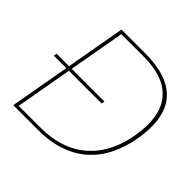

<svg xmlns="http://www.w3.org/2000/svg" viewBox="-176 -867 1034 1034"><g transform="rotate(45 341.0 -350.0)"><path d="M27 -343 30 -361H394L391 -343ZM61 0 185 -700H363Q488 -700 560.5 -659Q633 -618 657 -539Q681 -460 661 -346Q648 -272 618 -209Q588 -146 538 -99Q488 -52 416 -26Q344 0 247 0ZM84 -18H248Q360 -18 440.5 -57.5Q521 -97 571 -170.5Q621 -244 639 -346Q658 -449 637 -524.5Q616 -600 550 -641Q484 -682 366 -682H202Z"/></g></svg>

Font: DM Sans 36pt Thin
Style: Italic
Weight: 250
Italic angle: -10°
Designer: Colophon Foundry, Jonny Pinhorn
Foundry: Colophon Foundry
Version: Version 4.004;gftools[0.9.30]